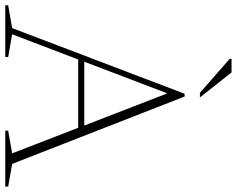

<svg xmlns="http://www.w3.org/2000/svg" viewBox="-109 -793 898 728"><g transform="rotate(90 340.0 -429.0)"><path d="M597.5 -26 683.5 -11V0H471.5V-11L557.5 -26L460.5 -276.5H201.5L106 -26L192 -11V0H-4V-11L82.5 -26L331.5 -680H342ZM210 -299.5H452L330 -614.5ZM345.5 -738H328L199 -851V-858H250.5Z"/></g></svg>

Font: Newsreader 16pt ExtraLight
Style: Regular
Weight: 275
Designer: Hugues Gentile
Foundry: Production Type
Version: Version 1.003; ttfautohint (v1.8.3)